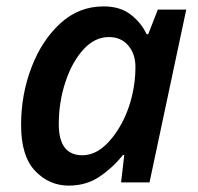

<svg xmlns="http://www.w3.org/2000/svg" viewBox="-20 -571 620 601"><path d="M195 10Q250 10 291.5 -18Q333 -46 365 -86H369L359 0H448L563 -541H474L444 -464H439Q422 -500 389 -525.5Q356 -551 304 -551Q227 -551 169 -498Q111 -445 78.5 -360Q46 -275 46 -180Q46 -82 90 -36Q134 10 195 10ZM238 -85Q164 -85 164 -182Q164 -251 184.5 -313.5Q205 -376 240.5 -415.5Q276 -455 321 -455Q359 -455 381.5 -428.5Q404 -402 404 -361Q404 -315 393 -270Q375 -195 331.5 -140Q288 -85 238 -85Z"/></svg>

Font: Noto Sans UI Medium
Style: Italic
Weight: 500
Italic angle: -12°
Designer: Monotype Design Team
Foundry: Monotype Imaging Inc.
Version: Version 1.901